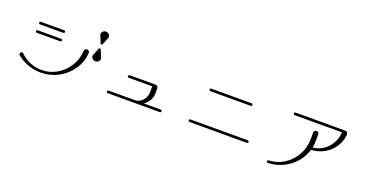

<svg xmlns="http://www.w3.org/2000/svg" viewBox="-34 -1467 4068 2129"><g transform="rotate(20 2000.0 -402.5)"><path d="M140 -206Q132 -212 132 -223Q132 -232 138.5 -238.5Q145 -245 154 -245Q163 -245 169 -239Q279 -135 421 -135Q516 -135 598.5 -182.5Q681 -230 732.5 -312.5Q784 -395 790 -495Q791 -507 799.5 -515Q808 -523 820 -523Q832 -523 841 -514Q850 -505 850 -493V-491Q843 -385 784 -297Q725 -209 629.5 -157Q534 -105 421 -105Q344 -105 270 -131.5Q196 -158 140 -206ZM218 -520Q218 -526 222.5 -530.5Q227 -535 233 -535H509Q515 -535 519.5 -530.5Q524 -526 524 -520Q524 -514 519.5 -509.5Q515 -505 509 -505H233Q227 -505 222.5 -509.5Q218 -514 218 -520ZM218 -620Q218 -626 222.5 -630.5Q227 -635 233 -635H509Q515 -635 519.5 -630.5Q524 -626 524 -620Q524 -614 519.5 -609.5Q515 -605 509 -605H233Q227 -605 222.5 -609.5Q218 -614 218 -620ZM950 -780Q971 -780 985.5 -765.5Q1000 -751 1000 -730L960 -630H940L900 -730Q900 -751 914.5 -765.5Q929 -780 950 -780ZM900 -480 940 -580H960L1000 -480Q1000 -459 985.5 -444.5Q971 -430 950 -430Q929 -430 914.5 -444.5Q900 -459 900 -480Z M1185 -160Q1185 -166 1189.5 -170.5Q1194 -175 1200 -175H1508Q1542 -175 1572 -194Q1602 -213 1620 -246.5Q1638 -280 1638 -320V-385H1360Q1354 -385 1349.5 -389.5Q1345 -394 1345 -400Q1345 -406 1349.5 -410.5Q1354 -415 1360 -415H1668Q1681 -415 1689.5 -406.5Q1698 -398 1698 -385V-320Q1698 -276 1675.5 -237.5Q1653 -199 1614 -175H1816Q1822 -175 1826.5 -170.5Q1831 -166 1831 -160Q1831 -154 1826.5 -149.5Q1822 -145 1816 -145H1200Q1194 -145 1189.5 -149.5Q1185 -154 1185 -160Z M2147 -170Q2147 -176 2151.5 -180.5Q2156 -185 2162 -185H2838Q2844 -185 2848.5 -180.5Q2853 -176 2853 -170Q2853 -164 2848.5 -159.5Q2844 -155 2838 -155H2162Q2156 -155 2151.5 -159.5Q2147 -164 2147 -170ZM2247 -570Q2247 -576 2251.5 -580.5Q2256 -585 2262 -585H2738Q2744 -585 2748.5 -580.5Q2753 -576 2753 -570Q2753 -564 2748.5 -559.5Q2744 -555 2738 -555H2262Q2256 -555 2251.5 -559.5Q2247 -564 2247 -570Z M3117 -40Q3117 -46 3121.5 -50.5Q3126 -55 3132 -55Q3229 -58 3311 -110Q3393 -162 3441.5 -249Q3490 -336 3490 -440V-513Q3490 -526 3498.5 -534.5Q3507 -543 3520 -543Q3533 -543 3541.5 -534.5Q3550 -526 3550 -513V-440Q3550 -397 3541 -356Q3606 -361 3662 -397.5Q3718 -434 3752 -493.5Q3786 -553 3790 -625H3232Q3226 -625 3221.5 -629.5Q3217 -634 3217 -640Q3217 -646 3221.5 -650.5Q3226 -655 3232 -655H3820Q3832 -655 3841 -646Q3850 -637 3850 -625L3849 -610Q3841 -534 3798 -470Q3755 -406 3685.5 -367.5Q3616 -329 3533 -325Q3508 -241 3450 -174Q3392 -107 3309.5 -67.5Q3227 -28 3132 -25Q3126 -25 3121.5 -29.5Q3117 -34 3117 -40Z"/></g></svg>

Font: GL-CurulMinamoto Light
Style: Regular
Weight: 300
Designer: Eunice (kana); Ryoko NISHIZUKA 西塚涼子 (ideographs); Frank Grießhammer (Latin, Greek & Cyrillic); Wenlong ZHANG
Foundry: Gutenberg Labo; Adobe
Version: Version 1.002